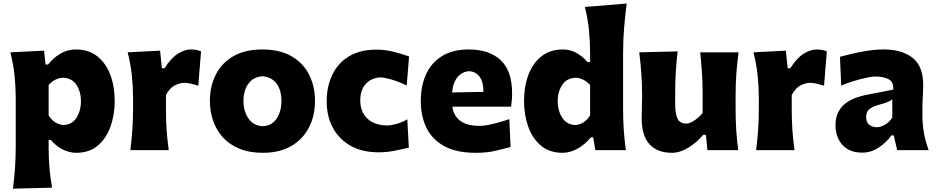

<svg xmlns="http://www.w3.org/2000/svg" viewBox="-20 -871 5433 1114"><path d="M55.2 223.6Q63 163.6 67.1 103.8Q71.3 43.9 71.3 -26.9V-300.8Q71.3 -366.2 64.5 -432.4Q57.6 -498.5 40 -567.4L235.8 -577.1L244.1 -496.6H258.8Q290.5 -537.1 331.8 -560.5Q373 -584 420.4 -584Q494.6 -584 544.7 -544.2Q594.7 -504.4 620.1 -436.8Q645.5 -369.1 645.5 -284.7Q645.5 -205.6 621.3 -137.2Q597.2 -68.8 547.9 -26.6Q498.5 15.6 421.9 15.6Q384.8 15.6 346.4 -2.4Q308.1 -20.5 274.9 -59.1H262.2V-16.1Q262.2 46.4 266.8 102.1Q271.5 157.7 282.2 217.8ZM347.7 -145.5Q399.9 -147.9 424.8 -189Q449.7 -230 449.7 -282.7Q449.7 -338.4 424.1 -377.9Q398.4 -417.5 346.7 -419.9Q297.9 -418.5 262.2 -377.4V-201.2Q294.9 -149.9 347.7 -145.5Z M736.3 0Q743.7 -60.1 747.8 -116.9Q752 -173.8 752 -244.6V-300.8Q752 -366.2 745.1 -432.4Q738.3 -498.5 720.7 -567.4L908.7 -577.1L919.4 -475.1H934.6Q972.2 -534.2 1011.7 -559.1Q1051.3 -584 1087.9 -584Q1099.6 -584 1115.7 -581.8Q1131.8 -579.6 1146.5 -572.8L1130.4 -373.5Q1109.4 -380.4 1086.9 -385.5Q1064.5 -390.6 1050.3 -390.6Q1024.9 -390.6 994.6 -375.7Q964.4 -360.8 942.9 -319.3V-233.9Q942.9 -171.4 946.8 -115.7Q950.7 -60.1 959 0Z M1505.4 15.6Q1425.8 15.6 1367.7 -8.8Q1309.6 -33.2 1272 -75.4Q1234.4 -117.7 1216.1 -171.9Q1197.8 -226.1 1197.8 -285.2Q1197.8 -370.1 1231.9 -437.7Q1266.1 -505.4 1333.7 -544.7Q1401.4 -584 1501.5 -584Q1604.5 -584 1672.4 -544.2Q1740.2 -504.4 1773.9 -436.8Q1807.6 -369.1 1807.6 -285.2Q1807.6 -199.2 1772.5 -131.1Q1737.3 -63 1669.9 -23.7Q1602.5 15.6 1505.4 15.6ZM1504.4 -138.7Q1558.1 -141.6 1585.4 -183.1Q1612.8 -224.6 1612.8 -285.2Q1612.8 -348.1 1585 -385.7Q1557.1 -423.3 1504.4 -428.7Q1449.7 -424.8 1421.1 -385.5Q1392.6 -346.2 1392.6 -285.2Q1392.6 -226.6 1421.1 -184.1Q1449.7 -141.6 1504.4 -138.7Z M2176.8 12.7Q2081.1 12.7 2013.9 -25.4Q1946.8 -63.5 1911.1 -130.1Q1875.5 -196.8 1875.5 -282.7Q1875.5 -369.1 1908 -437Q1940.4 -504.9 2004.4 -543.9Q2068.4 -583 2164.1 -583Q2217.3 -583 2267.6 -569.6Q2317.9 -556.2 2353.5 -543.5L2339.8 -375Q2286.1 -400.4 2246.3 -411.1Q2206.5 -421.9 2186.5 -421.9Q2134.8 -419.4 2102.5 -384.5Q2070.3 -349.6 2070.3 -288.1Q2070.3 -222.7 2111.3 -183.3Q2152.3 -144 2226.1 -143.1Q2249 -143.1 2281 -152.1Q2313 -161.1 2343.3 -178.7L2352.1 -14.2Q2318.8 -6.3 2272 3.2Q2225.1 12.7 2176.8 12.7Z M2740.7 15.6Q2628.4 15.6 2557.9 -22.9Q2487.3 -61.5 2454.3 -129.4Q2421.4 -197.3 2421.4 -285.2Q2421.4 -372.6 2452.1 -439.9Q2482.9 -507.3 2544.7 -545.7Q2606.4 -584 2699.7 -584Q2818.8 -584 2885 -522Q2951.2 -460 2951.2 -330.1Q2951.2 -306.2 2949.5 -288.1Q2947.8 -270 2945.3 -252H2604.5Q2611.8 -198.7 2650.9 -169.7Q2689.9 -140.6 2765.1 -140.6Q2784.7 -140.6 2813.7 -146.2Q2842.8 -151.9 2875 -160.9Q2907.2 -169.9 2935.1 -180.2L2942.4 -18.1Q2906.7 -8.8 2856.9 3.4Q2807.1 15.6 2740.7 15.6ZM2784.7 -337.9Q2785.6 -394.5 2762.9 -425.3Q2740.2 -456.1 2701.7 -458Q2661.6 -455.6 2634.8 -423.6Q2607.9 -391.6 2603 -334.5Z M3244.1 15.6Q3167.5 15.6 3117.9 -26.6Q3068.4 -68.8 3044.4 -137.2Q3020.5 -205.6 3020.5 -284.7Q3020.5 -369.1 3045.9 -436.8Q3071.3 -504.4 3121.6 -544.2Q3171.9 -584 3246.1 -584Q3288.1 -584 3324.5 -564Q3360.8 -543.9 3389.2 -510.7H3403.8V-560.5Q3403.8 -629.4 3397.2 -695.8Q3390.6 -762.2 3373.5 -830.6L3616.2 -850.6Q3607.4 -783.7 3601.3 -711.4Q3595.2 -639.2 3595.2 -560.5V-244.6Q3595.2 -173.8 3599.1 -116.9Q3603 -60.1 3611.3 0H3434.1L3421.9 -74.2H3408.7Q3371.1 -29.8 3328.6 -7.1Q3286.1 15.6 3244.1 15.6ZM3318.8 -145.5Q3371.1 -149.9 3403.8 -201.2V-377.4Q3386.7 -397.5 3364.3 -408.4Q3341.8 -419.4 3319.3 -419.9Q3267.6 -417.5 3241.7 -377.9Q3215.8 -338.4 3215.8 -282.7Q3215.8 -230 3241.5 -189Q3267.1 -147.9 3318.8 -145.5Z M3878.9 15.6Q3793.5 15.6 3748.3 -34.4Q3703.1 -84.5 3703.1 -185.1Q3703.1 -222.7 3704.3 -250.7Q3705.6 -278.8 3705.6 -309.6Q3705.6 -390.1 3700.9 -448.5Q3696.3 -506.8 3689 -567.4L3911.6 -572.8Q3904.8 -512.7 3901.1 -454.6Q3897.5 -396.5 3897.5 -334V-266.1Q3897.5 -209.5 3911.6 -181.6Q3925.8 -153.8 3962.9 -153.8Q3981 -153.8 4009.5 -172.6Q4038.1 -191.4 4056.6 -215.8V-334Q4056.6 -396.5 4052.7 -451.7Q4048.8 -506.8 4042.5 -567.4H4265.1Q4257.3 -506.8 4252.7 -448.5Q4248 -390.1 4248 -309.6V-244.6Q4248 -173.8 4251.7 -116.9Q4255.4 -60.1 4263.2 0H4084.5L4075.7 -88.4H4059.6Q4024.4 -45.4 3974.9 -14.9Q3925.3 15.6 3878.9 15.6Z M4367.2 0Q4374.5 -60.1 4378.7 -116.9Q4382.8 -173.8 4382.8 -244.6V-300.8Q4382.8 -366.2 4376 -432.4Q4369.1 -498.5 4351.6 -567.4L4539.6 -577.1L4550.3 -475.1H4565.4Q4603 -534.2 4642.6 -559.1Q4682.1 -584 4718.8 -584Q4730.5 -584 4746.6 -581.8Q4762.7 -579.6 4777.3 -572.8L4761.2 -373.5Q4740.2 -380.4 4717.8 -385.5Q4695.3 -390.6 4681.2 -390.6Q4655.8 -390.6 4625.5 -375.7Q4595.2 -360.8 4573.7 -319.3V-233.9Q4573.7 -171.4 4577.6 -115.7Q4581.5 -60.1 4589.8 0Z M4982.9 14.6Q4930.7 14.6 4896.2 -6.8Q4861.8 -28.3 4844.7 -64.2Q4827.6 -100.1 4827.6 -143.1Q4827.6 -191.9 4845.5 -223.9Q4863.3 -255.9 4891.1 -275.4Q4918.9 -294.9 4949 -304.9Q4979 -314.9 5002.9 -319.8L5163.1 -351.1Q5165 -394.5 5136.7 -410.9Q5108.4 -427.2 5054.7 -427.2Q5041 -427.2 5008.5 -420.4Q4976.1 -413.6 4936.3 -401.6Q4896.5 -389.6 4860.8 -374.5L4853.5 -541.5Q4881.3 -548.8 4922.6 -558.8Q4963.9 -568.8 5012 -576.4Q5060.1 -584 5107.9 -584Q5212.9 -584 5274.7 -535.6Q5336.4 -487.3 5336.4 -378.4Q5336.4 -350.6 5334.2 -310.8Q5332 -271 5332 -240.2V-198.7Q5332 -154.8 5339.8 -105Q5347.7 -55.2 5368.2 0H5185.5L5165.5 -85.4H5152.3Q5125.5 -46.9 5080.1 -16.1Q5034.7 14.6 4982.9 14.6ZM5067.9 -132.8Q5088.9 -132.8 5114.7 -147.5Q5140.6 -162.1 5157.2 -189V-294.4Q5147.9 -287.1 5131.8 -279.8Q5115.7 -272.5 5075.2 -261.7Q5048.3 -254.9 5026.9 -240Q5005.4 -225.1 5005.4 -192.9Q5005.4 -160.6 5023.9 -146.7Q5042.5 -132.8 5067.9 -132.8Z"/></svg>

Font: Pinar-DS3-FD ExtraBold
Style: Regular
Weight: 800
Designer: Amin Abedi
Version: Version 3.000